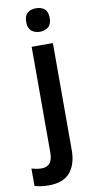

<svg xmlns="http://www.w3.org/2000/svg" viewBox="-154 -795 528 1078"><g transform="rotate(-10 110.0 -256.0)"><path d="M67 -685Q67 -721 85.5 -736.5Q104 -752 134 -752Q164 -752 182.5 -736.5Q201 -721 201 -685Q201 -650 182 -634Q163 -618 134 -618Q105 -618 86 -634Q67 -650 67 -685ZM33 240Q-13 240 -47 229V130Q-32 134 -18.5 136.5Q-5 139 11 139Q39 139 56 121.5Q73 104 73 58V-543H194V67Q194 147 155.5 193.5Q117 240 33 240Z"/></g></svg>

Font: Noto Sans SemiCondensed SemiBold
Style: Regular
Weight: 600
Width: 4
Designer: Monotype Design Team
Foundry: Monotype Imaging Inc.
Version: Version 2.013; ttfautohint (v1.8.4.7-5d5b)